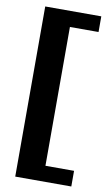

<svg xmlns="http://www.w3.org/2000/svg" viewBox="-97 -799 565 978"><g transform="rotate(10 186.0 -310.0)"><path d="M55 130V-750H345V-669H197V49H345V130Z"/></g></svg>

Font: Roboto Serif 20pt
Style: Bold
Weight: 700
Version: Version 1.008